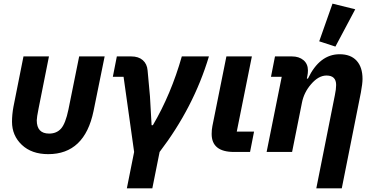

<svg xmlns="http://www.w3.org/2000/svg" viewBox="-20 -835 2057 1055"><path d="M249 -525 192 -239Q182 -189 182 -174Q182 -101 250 -101Q291 -101 315.5 -128.5Q340 -156 356 -233L415 -525H555L494 -225Q445 12 245 12Q154 12 100 -39Q46 -90 46 -166Q46 -206 54 -249L109 -525Z M677 200 717 0 659 -413H600L622 -525H701Q741 -525 764.5 -504.5Q788 -484 791 -448L804 -306L813 -147H820Q920 -317 979 -525H1128Q1044 -245 857 0L817 200Z M1376 -112 1354 0H1266Q1143 0 1143 -99Q1143 -122 1147 -142L1224 -525H1364L1281 -112Z M1932 -784 1823 -579 1734 -608 1807 -815ZM1585 0H1445L1528 -413H1469L1491 -525H1584Q1623 -525 1647.5 -504.5Q1672 -484 1672 -448Q1672 -433 1669 -418L1666 -403H1672Q1736 -537 1846 -537Q1907 -537 1939.5 -501.5Q1972 -466 1972 -401Q1972 -376 1963 -327L1858 200H1718L1820 -312Q1827 -345 1827 -368Q1827 -420 1774 -420Q1730 -420 1689 -372Q1650 -327 1639 -270Z"/></svg>

Font: Aneliza
Style: Bold Italic
Weight: 700
Italic angle: -11.31°
Designer: Mike Abbink, Paul van der Laan, Pieter van Rosmalen
Foundry: Bold Monday
Version: Version 3.0